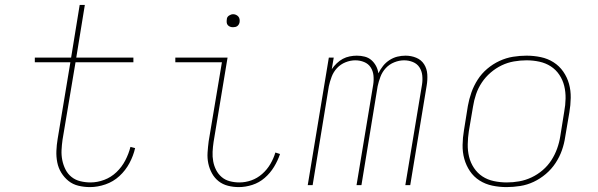

<svg xmlns="http://www.w3.org/2000/svg" viewBox="-20 -755 2440 783"><path d="M347 8Q323 8 300 2.5Q277 -3 259.5 -17Q242 -31 230 -50.5Q218 -70 213.5 -93Q209 -116 210 -140Q211 -164 215 -188L267 -501H122V-520H270L305 -735H326L291 -520H524V-501H288L235 -185Q232 -164 231 -143Q230 -122 234 -102Q238 -82 247 -64Q256 -46 271.5 -33.5Q287 -21 307.5 -16Q328 -11 349 -11Q377 -11 405 -21.5Q433 -32 455 -53Q477 -74 491 -101Q505 -128 512 -156L531 -151Q524 -120 508 -90Q492 -60 467 -37Q442 -14 410 -3Q378 8 347 8Z M954 8Q931 8 909.5 2.5Q888 -3 871.5 -16Q855 -29 844.5 -48Q834 -67 829.5 -88.5Q825 -110 826.5 -133Q828 -156 831 -179L885 -501H695V-520H908L851 -176Q848 -156 847 -136Q846 -116 849.5 -97Q853 -78 861.5 -61.5Q870 -45 884 -33Q898 -21 917 -16Q936 -11 956 -11Q981 -11 1005 -19.5Q1029 -28 1049 -45.5Q1069 -63 1082.5 -86Q1096 -109 1103 -133L1122 -127Q1113 -100 1097.5 -74.5Q1082 -49 1059.5 -29.5Q1037 -10 1009 -1Q981 8 954 8ZM930 -644Q924 -644 918.5 -646Q913 -648 909 -652.5Q905 -657 904.5 -663.5Q904 -670 905 -676Q905 -681 907.5 -685Q910 -689 914 -691.5Q918 -694 922 -695.5Q926 -697 931 -697Q937 -697 942.5 -694.5Q948 -692 952 -687.5Q956 -683 957 -676.5Q958 -670 957 -664Q956 -659 953.5 -655Q951 -651 947.5 -648.5Q944 -646 939.5 -645Q935 -644 930 -644Z M1235 0 1321 -520H1341L1333 -473Q1342 -486 1353.5 -497Q1365 -508 1378 -515Q1391 -522 1406 -525Q1421 -528 1435 -528Q1452 -528 1467.5 -524Q1483 -520 1494.5 -510Q1506 -500 1513.5 -486Q1521 -472 1523 -456Q1531 -472 1542 -486Q1553 -500 1568.5 -510Q1584 -520 1600.5 -524Q1617 -528 1634 -528Q1657 -528 1677.5 -519.5Q1698 -511 1709.5 -493Q1721 -475 1722.5 -452Q1724 -429 1720 -406L1653 0H1633L1701 -410Q1704 -429 1702 -447.5Q1700 -466 1690.5 -480.5Q1681 -495 1664 -502Q1647 -509 1628 -509Q1608 -509 1588 -501Q1568 -493 1553.5 -477.5Q1539 -462 1531.5 -442Q1524 -422 1520 -403L1454 0H1434L1502 -410Q1505 -429 1503 -447.5Q1501 -466 1491.5 -480.5Q1482 -495 1465 -502Q1448 -509 1429 -509Q1409 -509 1389 -501Q1369 -493 1354.5 -477.5Q1340 -462 1332.5 -442Q1325 -422 1321 -403L1255 0Z M2046 8Q2016 8 1987.5 2Q1959 -4 1935.5 -19Q1912 -34 1896.5 -57Q1881 -80 1873.5 -107Q1866 -134 1866.5 -164Q1867 -194 1872 -223L1888 -323Q1893 -351 1902.5 -378Q1912 -405 1928 -430Q1944 -455 1967 -474.5Q1990 -494 2017 -506.5Q2044 -519 2072 -523.5Q2100 -528 2127 -528Q2157 -528 2185.5 -522Q2214 -516 2237.5 -501Q2261 -486 2277 -463Q2293 -440 2300.5 -413Q2308 -386 2307.5 -356Q2307 -326 2302 -297L2285 -197Q2281 -169 2271.5 -142Q2262 -115 2245.5 -90Q2229 -65 2206 -45.5Q2183 -26 2156.5 -13.5Q2130 -1 2101.5 3.5Q2073 8 2046 8ZM2047 -11Q2072 -11 2097.5 -15.5Q2123 -20 2147.5 -31.5Q2172 -43 2193 -61Q2214 -79 2228.5 -101.5Q2243 -124 2252 -149Q2261 -174 2265 -200L2281 -300Q2286 -326 2286.5 -353Q2287 -380 2281 -404.5Q2275 -429 2261 -450Q2247 -471 2226 -484.5Q2205 -498 2179.5 -503.5Q2154 -509 2127 -509Q2102 -509 2076 -504.5Q2050 -500 2026 -488.5Q2002 -477 1981 -459Q1960 -441 1945 -418.5Q1930 -396 1921.5 -371Q1913 -346 1909 -320L1892 -220Q1888 -194 1887.5 -167Q1887 -140 1893 -115.5Q1899 -91 1913 -70Q1927 -49 1947.5 -35.5Q1968 -22 1994 -16.5Q2020 -11 2047 -11Z"/></svg>

Font: Iosevka Thin Extended
Style: Italic
Weight: 100
Width: 7
Italic angle: -9°
Monospace: yes
Designer: Belleve Invis
Foundry: Belleve Invis
Version: Version 32.5.0; ttfautohint (v1.8.4)